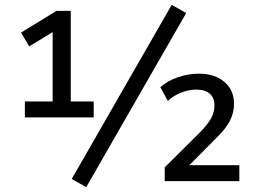

<svg xmlns="http://www.w3.org/2000/svg" viewBox="-20 -750 1062 795"><path d="M83 -264V-330H198V-636L231 -637L101 -558L67 -615L214 -705H273V-330H368V-264ZM337 25 277 -9 691 -730 751 -696ZM662 0V-57L810 -204Q841 -236 854.5 -261Q868 -286 868 -313Q868 -345 848.5 -362Q829 -379 793 -379Q762 -379 730 -366.5Q698 -354 675 -332L644 -389Q672 -415 716 -430Q760 -445 804 -445Q848 -445 880.5 -429.5Q913 -414 931 -386Q949 -358 949 -321Q949 -283 932 -250Q915 -217 878 -181L759 -61V-66H971V0Z"/></svg>

Font: Nunito Sans 12pt ExtraLight 10pt Medium
Style: Regular
Weight: 500
Version: Version 3.101;gftools[0.9.27]